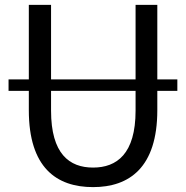

<svg xmlns="http://www.w3.org/2000/svg" viewBox="-20 -753 761 786"><path d="M361 13C509 13 624 -67 624 -302V-381H706V-428H624V-733H535V-428H189V-733H98V-428H15V-381H98V-302C98 -67 211 13 361 13ZM189 -300V-381H535V-300C535 -123 458 -67 361 -67C264 -67 189 -123 189 -300Z"/></svg>

Font: GenYoGothic2 TW R
Style: Regular
Weight: 400
Version: Version 2.100;PS 2.1;hotconv 16.6.51;makeotf.lib2.5.65220 DE